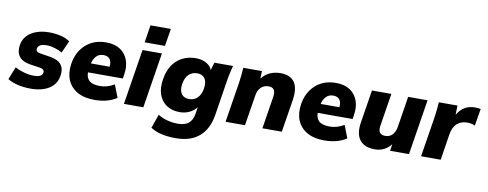

<svg xmlns="http://www.w3.org/2000/svg" viewBox="-75 -1125 4403 1734"><g transform="rotate(10 2127.0 -258.0)"><path d="M221 11Q153 11 98 -2.5Q43 -16 7 -39L53 -155Q90 -135 136.5 -122Q183 -109 229 -109Q266 -109 285.5 -120Q305 -131 308 -150Q313 -183 270 -190L177 -204Q105 -215 75 -255.5Q45 -296 55 -359Q63 -411 96 -446.5Q129 -482 181 -500.5Q233 -519 296 -519Q353 -519 403.5 -507Q454 -495 488 -470L438 -358Q410 -376 370.5 -388Q331 -400 296 -400Q254 -400 234.5 -387.5Q215 -375 212 -357Q209 -343 217.5 -332Q226 -321 247 -318L341 -303Q486 -281 465 -150Q456 -95 422.5 -59.5Q389 -24 337 -6.5Q285 11 221 11Z M805 11Q708 11 645 -25.5Q582 -62 555.5 -126.5Q529 -191 542 -275Q560 -387 634 -453Q708 -519 821 -519Q898 -519 949 -485.5Q1000 -452 1021 -393Q1042 -334 1029 -259L1024 -224H704Q703 -175 733 -148Q763 -121 831 -121Q864 -121 896 -130Q928 -139 962 -159L1007 -43Q964 -15 913 -2Q862 11 805 11ZM816 -402Q775 -402 750 -375.5Q725 -349 716 -308H888Q892 -356 873 -379Q854 -402 816 -402Z M1161 -580 1186 -740H1373L1347 -580ZM1073 0 1154 -508H1332L1251 0Z M1586 224Q1511 224 1454.5 210.5Q1398 197 1355 169L1400 42Q1435 66 1484.5 79Q1534 92 1580 92Q1649 92 1682.5 62.5Q1716 33 1725 -21L1735 -87Q1712 -54 1671.5 -34Q1631 -14 1580 -14Q1512 -14 1462.5 -45.5Q1413 -77 1390.5 -137.5Q1368 -198 1383 -284Q1402 -399 1472 -459Q1542 -519 1643 -519Q1697 -519 1738 -496.5Q1779 -474 1792 -437L1813 -508H1984Q1975 -474 1967 -439Q1959 -404 1954 -370L1902 -41Q1881 87 1802 155.5Q1723 224 1586 224ZM1644 -145Q1691 -145 1721.5 -175.5Q1752 -206 1761 -263Q1770 -325 1747 -356Q1724 -387 1678 -387Q1631 -387 1600 -356.5Q1569 -326 1560 -268Q1551 -207 1574.5 -176Q1598 -145 1644 -145Z M2005 0 2064 -370Q2074 -437 2078 -508H2249L2247 -438Q2277 -479 2321.5 -499Q2366 -519 2418 -519Q2508 -519 2547 -464Q2586 -409 2568 -295L2521 0H2343L2390 -296Q2397 -343 2381.5 -363Q2366 -383 2334 -383Q2291 -383 2263.5 -356Q2236 -329 2229 -285L2183 0Z M2912 11Q2815 11 2752 -25.5Q2689 -62 2662.5 -126.5Q2636 -191 2649 -275Q2667 -387 2741 -453Q2815 -519 2928 -519Q3005 -519 3056 -485.5Q3107 -452 3128 -393Q3149 -334 3136 -259L3131 -224H2811Q2810 -175 2840 -148Q2870 -121 2938 -121Q2971 -121 3003 -130Q3035 -139 3069 -159L3114 -43Q3071 -15 3020 -2Q2969 11 2912 11ZM2923 -402Q2882 -402 2857 -375.5Q2832 -349 2823 -308H2995Q2999 -356 2980 -379Q2961 -402 2923 -402Z M3374 11Q3278 11 3235.5 -45.5Q3193 -102 3210 -207L3258 -508H3436L3388 -206Q3375 -125 3447 -125Q3488 -125 3513 -152.5Q3538 -180 3545 -225L3590 -508H3768L3687 0H3514L3523 -62Q3495 -26 3458 -7.5Q3421 11 3374 11Z M3798 0 3857 -369Q3862 -403 3865.5 -438.5Q3869 -474 3871 -508H4042L4040 -424Q4097 -519 4201 -519Q4216 -519 4229 -517.5Q4242 -516 4254 -514L4228 -357Q4208 -366 4192.5 -369Q4177 -372 4153 -372Q4101 -372 4063.5 -339.5Q4026 -307 4015 -236L3978 0Z"/></g></svg>

Font: Winston ExtraBold
Style: Italic
Weight: 800
Italic angle: -9°
Designer: Original fonts by Vernon Adams / Changes by Cristiano Sobral
Foundry: Original fonts by Vernon Adams / Changes by Cristiano Sobral
Version: Version 2.503;July 17, 2020;FontCreator 13.0.0.2655 64-bit